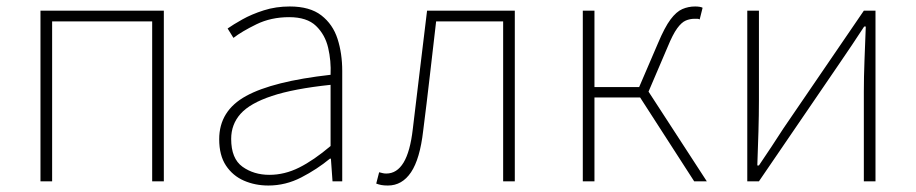

<svg xmlns="http://www.w3.org/2000/svg" viewBox="-20 -560 2829 593"><path d="M105 0V-527H486V0H450V-494H141V0Z M809 13Q768 13 733.5 -2Q699 -17 678 -48.5Q657 -80 657 -130Q657 -218 740 -263.5Q823 -309 1001 -329Q1003 -372 993.5 -412.5Q984 -453 956 -480Q928 -507 873 -507Q817 -507 772 -485Q727 -463 701 -443L683 -472Q700 -484 728.5 -500Q757 -516 794.5 -528Q832 -540 875 -540Q937 -540 972.5 -512.5Q1008 -485 1022.5 -440Q1037 -395 1037 -341V0H1007L1002 -70H999Q959 -37 910.5 -12Q862 13 809 13ZM812 -20Q859 -20 904 -42.5Q949 -65 1001 -109V-298Q887 -286 819.5 -263.5Q752 -241 723 -208.5Q694 -176 694 -131Q694 -70 729 -45Q764 -20 812 -20Z M1178 13Q1166 13 1158 11.5Q1150 10 1142 7L1151 -28Q1156 -27 1161 -25.5Q1166 -24 1173 -24Q1206 -24 1226.5 -58Q1247 -92 1255 -162Q1266 -254 1277 -345Q1288 -436 1299 -527H1570V0H1534V-494H1327Q1317 -409 1307.5 -325.5Q1298 -242 1287 -156Q1277 -69 1249.5 -28Q1222 13 1178 13Z M1780 0V-527H1816V-291H1954L2012 -426Q2033 -476 2051 -500Q2069 -524 2087.5 -532Q2106 -540 2127 -540Q2134 -540 2140.5 -539Q2147 -538 2150 -536L2141 -500Q2137 -502 2134 -502Q2131 -502 2125 -502Q2111 -502 2098 -496.5Q2085 -491 2071.5 -472.5Q2058 -454 2042 -415L1983 -277L2163 0H2124L1957 -259H1816V0Z M2288 0V-527H2324V-249Q2324 -206 2322.5 -154Q2321 -102 2319 -49H2324Q2341 -74 2362.5 -106.5Q2384 -139 2400 -164L2648 -527H2684V0H2648V-277Q2648 -321 2650 -373Q2652 -425 2654 -478H2649Q2633 -453 2611 -420.5Q2589 -388 2572 -363L2324 0Z"/></svg>

Font: Shanggu Sans SC VF
Style: Regular
Weight: 250
Designer: GuiWonder
Version: Version 1.021